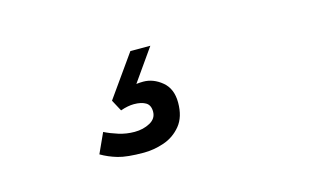

<svg xmlns="http://www.w3.org/2000/svg" viewBox="-43 -113 704 427"><g transform="rotate(-15 309.0 101.0)"><path d="M207 84 275 -12H321L269 62Q277 61 285 61Q308 61 328 77.5Q348 94 348 126Q348 159 332 178.5Q316 198 292.5 206Q269 214 246 214Q207 214 186.5 208Q166 202 149 192L170 146Q184 153 201.5 158.5Q219 164 238 164Q258 164 273.5 155.5Q289 147 289 131Q289 116 279 110Q269 104 252 104Q238 104 221 110Z"/></g></svg>

Font: Fragment Mono
Style: Italic
Weight: 400
Italic angle: -12°
Designer: Wei Huang based on Nimbus Sans by URW Studio, based on Helvetica by Max Miedinger.
Foundry: Wei Huang
Version: Version 1.011; ttfautohint (v1.8.4.7-5d5b)